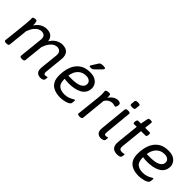

<svg xmlns="http://www.w3.org/2000/svg" viewBox="140 -1665 2618 2618"><g transform="rotate(45 1449.5 -356.0)"><path d="M739 6Q690 6 666.5 -22.5Q643 -51 650 -112L676 -359Q681 -410 660 -433Q639 -456 601 -456Q580 -456 553.5 -443Q527 -430 500.5 -397Q474 -364 452 -304L422 -20Q420 2 380 2H376Q336 2 338 -21L374 -369Q379 -415 358 -435.5Q337 -456 299 -456Q279 -456 252.5 -443.5Q226 -431 199.5 -399Q173 -367 151 -307L121 -20Q118 2 79 2H75Q34 2 37 -21Q42 -64 48 -116.5Q54 -169 59.5 -223Q65 -277 70 -325Q75 -373 78 -408Q81 -443 81 -457Q81 -475 80.5 -481Q80 -487 80 -491Q80 -502 92.5 -507Q105 -512 119 -513Q133 -514 136 -514Q151 -514 156.5 -491Q162 -468 162 -447Q162 -438 162 -428Q195 -481 239.5 -505Q284 -529 329 -529Q394 -529 424.5 -498.5Q455 -468 460 -421Q494 -477 539.5 -503Q585 -529 631 -529Q704 -529 736 -489.5Q768 -450 761 -379L734 -107Q729 -64 760 -64Q774 -64 783.5 -67.5Q793 -71 797 -71Q803 -71 803 -63Q803 -62 802.5 -53Q802 -44 799 -27Q795 -8 774 -1Q753 6 739 6Z M1120 -576Q1099 -576 1099 -588Q1099 -594 1113 -616L1161 -692Q1169 -705 1181.5 -711.5Q1194 -718 1226 -718Q1272 -718 1272 -703Q1272 -690 1241 -660L1180 -600Q1166 -587 1155 -581.5Q1144 -576 1120 -576ZM1163 -529Q1229 -529 1267 -506.5Q1305 -484 1321 -453Q1337 -422 1337 -396Q1337 -344 1314.5 -308.5Q1292 -273 1253 -252Q1214 -231 1166 -222Q1118 -213 1067 -213Q1039 -213 1018 -215Q997 -217 981 -220V-210Q981 -127 1021 -96.5Q1061 -66 1127 -66Q1172 -66 1204 -78.5Q1236 -91 1255.5 -103Q1275 -115 1282 -115Q1285 -115 1287 -113.5Q1289 -112 1289 -103Q1289 -101 1288 -87.5Q1287 -74 1284 -58Q1281 -40 1261.5 -28Q1242 -16 1215 -8.5Q1188 -1 1162 2.5Q1136 6 1120 6Q1083 6 1043.5 -1.5Q1004 -9 970 -30.5Q936 -52 915 -93Q894 -134 894 -201Q894 -291 921.5 -365.5Q949 -440 1008.5 -484.5Q1068 -529 1163 -529ZM1160 -457Q1089 -457 1043 -411.5Q997 -366 986 -285H1057Q1066 -285 1088 -286Q1110 -287 1137.5 -291.5Q1165 -296 1190.5 -307Q1216 -318 1233 -337.5Q1250 -357 1250 -388Q1250 -419 1225.5 -438Q1201 -457 1160 -457Z M1487 2Q1447 2 1449 -19L1487 -373Q1490 -406 1490 -428Q1490 -454 1488 -468Q1486 -482 1486 -487Q1486 -514 1553 -514Q1570 -514 1573.5 -491.5Q1577 -469 1575 -445Q1598 -483 1632.5 -506Q1667 -529 1706 -529Q1721 -529 1738.5 -521.5Q1756 -514 1756 -491Q1756 -473 1749 -455Q1742 -437 1731 -437Q1724 -437 1711 -442Q1698 -447 1671 -447Q1650 -447 1621.5 -432.5Q1593 -418 1570 -380L1534 -21Q1531 2 1491 2Z M1907 -595Q1883 -595 1873.5 -601Q1864 -607 1865 -617L1871 -677Q1873 -699 1918 -699Q1942 -699 1951 -693.5Q1960 -688 1959 -677L1953 -617Q1951 -595 1907 -595ZM1897 6Q1861 6 1836 -19.5Q1811 -45 1818 -109L1857 -503Q1860 -525 1899 -525H1903Q1942 -525 1941 -503L1902 -107Q1900 -84 1905.5 -74Q1911 -64 1926 -64Q1940 -64 1949.5 -67.5Q1959 -71 1963 -71Q1969 -71 1969 -63Q1969 -62 1968.5 -53Q1968 -44 1965 -27Q1961 -8 1939 -1Q1917 6 1897 6Z M2215 6Q2196 6 2175 1.5Q2154 -3 2136.5 -17Q2119 -31 2110 -59Q2101 -87 2106 -134L2139 -451H2088Q2068 -451 2071 -478L2073 -493Q2077 -523 2097 -523H2148L2169 -628Q2171 -640 2179.5 -645Q2188 -650 2207 -650H2210Q2230 -650 2236.5 -644.5Q2243 -639 2241 -627L2230 -523H2312Q2325 -523 2329 -516Q2333 -509 2331 -493L2330 -481Q2327 -451 2307 -451H2222L2189 -130Q2185 -90 2198.5 -77Q2212 -64 2235 -64Q2257 -64 2267 -67.5Q2277 -71 2282 -71Q2288 -71 2288 -63Q2288 -62 2287.5 -53Q2287 -44 2284 -27Q2280 -8 2258.5 -1Q2237 6 2215 6Z M2675 -529Q2741 -529 2779 -506.5Q2817 -484 2833 -453Q2849 -422 2849 -396Q2849 -344 2826.5 -308.5Q2804 -273 2765 -252Q2726 -231 2678 -222Q2630 -213 2579 -213Q2551 -213 2530 -215Q2509 -217 2493 -220V-210Q2493 -127 2533 -96.5Q2573 -66 2639 -66Q2684 -66 2716 -78.5Q2748 -91 2767.5 -103Q2787 -115 2794 -115Q2797 -115 2799 -113.5Q2801 -112 2801 -103Q2801 -101 2800 -87.5Q2799 -74 2796 -58Q2793 -40 2773.5 -28Q2754 -16 2727 -8.5Q2700 -1 2674 2.5Q2648 6 2632 6Q2595 6 2555.5 -1.5Q2516 -9 2482 -30.5Q2448 -52 2427 -93Q2406 -134 2406 -201Q2406 -291 2433.5 -365.5Q2461 -440 2520.5 -484.5Q2580 -529 2675 -529ZM2672 -457Q2601 -457 2555 -411.5Q2509 -366 2498 -285H2569Q2578 -285 2600 -286Q2622 -287 2649.5 -291.5Q2677 -296 2702.5 -307Q2728 -318 2745 -337.5Q2762 -357 2762 -388Q2762 -419 2737.5 -438Q2713 -457 2672 -457Z"/></g></svg>

Font: Asap
Style: Italic
Weight: 400
Italic angle: -6°
Designer: Pablo Cosgaya
Foundry: Omnibus-Type
Version: Version 3.001; ttfautohint (v1.8.3)